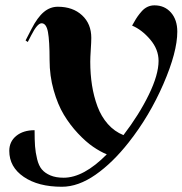

<svg xmlns="http://www.w3.org/2000/svg" viewBox="-20 -506 690 726"><path d="M99.1 -396.5Q121.6 -440.4 145.5 -460.4Q169.4 -480.5 198.7 -480.5Q255.4 -480.5 290.3 -448.2Q325.2 -416 325.2 -362.8Q325.2 -347.2 323.2 -317.6Q321.3 -288.1 321.3 -272.9Q321.3 -225.6 327.9 -183.6Q334.5 -141.6 348.6 -103.5Q362.8 -65.4 387.7 -37.1Q412.6 -8.8 446.8 4.9Q505.9 -72.3 542.7 -147.9Q579.6 -223.6 579.6 -275.9Q579.6 -319.3 548.1 -356.4Q516.6 -393.6 479.5 -409.2Q481.4 -412.1 487.8 -423.6Q494.1 -435.1 500.5 -444.1Q506.8 -453.1 516.1 -463.6Q525.4 -474.1 537.6 -480Q549.8 -485.8 564 -485.8Q602.5 -485.8 626.5 -458.5Q650.4 -431.2 650.4 -386.2Q650.4 -309.6 597.9 -188.5Q545.4 -67.4 466.8 32.2Q406.2 109.4 341.1 154.8Q275.9 200.2 213.9 200.2Q124.5 200.2 69.8 162.8Q15.1 125.5 15.1 64.5Q15.1 29.3 41.5 7.8Q67.9 -13.7 110.8 -13.7Q110.8 23.4 112.5 47.1Q114.3 70.8 120.4 95.7Q126.5 120.6 138.2 134.5Q149.9 148.4 170.4 157.2Q190.9 166 220.7 166Q296.4 166 383.8 77.6Q358.9 67.4 331.8 48.8Q304.7 30.3 274.7 -1.7Q244.6 -33.7 221.4 -72.3Q198.2 -110.8 182.9 -165Q167.5 -219.2 167.5 -278.8Q167.5 -351.1 161.4 -384.5Q155.3 -418 137.2 -418Q121.1 -418 98.1 -372.6L85 -347.2L76.7 -353Z"/></svg>

Font: QumpellkaNo12
Style: Regular
Weight: 500
Designer: gluk (gluksza@wp.pl)
Foundry: gluk (gluksza@wp.pl)
Version: Version 00.480